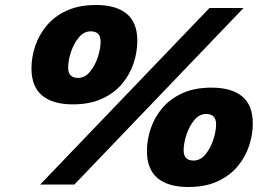

<svg xmlns="http://www.w3.org/2000/svg" viewBox="-20 -739 1081 769"><path d="M141 0 819 -707H955.5L278 0ZM364.5 -719Q445 -719 487.5 -683.8Q530 -648.5 530 -575.5Q530 -530.5 515 -485.5Q500 -440.5 468.8 -403.2Q437.5 -366 388.5 -343.5Q339.5 -321 271.5 -321Q191.5 -321 148.8 -356.5Q106 -392 106 -465Q106 -509.5 121 -554.5Q136 -599.5 167.2 -636.8Q198.5 -674 247.5 -696.5Q296.5 -719 364.5 -719ZM293 -427Q320 -427 340.2 -451.5Q360.5 -476 371.8 -510Q383 -544 383 -572.5Q383 -613.5 343 -613.5Q316 -613.5 295.8 -589Q275.5 -564.5 264.2 -530.5Q253 -496.5 253 -467.5Q253 -427 293 -427ZM827 -388Q907.5 -388 950 -352.8Q992.5 -317.5 992.5 -244.5Q992.5 -199.5 977.5 -154.5Q962.5 -109.5 931.2 -72.2Q900 -35 851 -12.5Q802 10 734 10Q654 10 611.2 -25.5Q568.5 -61 568.5 -134Q568.5 -178.5 583.5 -223.5Q598.5 -268.5 629.8 -305.8Q661 -343 710 -365.5Q759 -388 827 -388ZM755.5 -96Q782.5 -96 802.8 -120.5Q823 -145 834.2 -179Q845.5 -213 845.5 -241.5Q845.5 -282.5 805.5 -282.5Q778.5 -282.5 758.2 -258Q738 -233.5 726.8 -199.5Q715.5 -165.5 715.5 -136.5Q715.5 -96 755.5 -96Z"/></svg>

Font: Newsreader Caption ExtraBold
Style: Italic
Weight: 800
Italic angle: -17°
Designer: Hugues Gentile
Foundry: Production Type
Version: Version 1.001